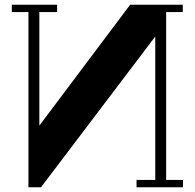

<svg xmlns="http://www.w3.org/2000/svg" viewBox="-20 -729 822 810"><path d="M153 61H100V-678H30V-709H221V-678H146V-199L529 -709H751V-678H681V30H752V61H556V30H635V-575Z"/></svg>

Font: Cafe24 ClassicType
Style: Regular
Weight: 400
Designer: Cafe24 thkim, hmlim, mnelim & 4IR
Foundry: Cafe24
Version: Version 1.000